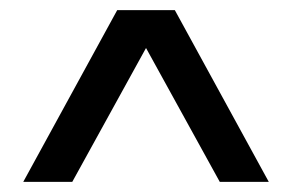

<svg xmlns="http://www.w3.org/2000/svg" viewBox="-20 -755 578 380"><path d="M326 -735 512 -395H415L269 -660L123 -395H26L212 -735Z"/></svg>

Font: League Gothic
Style: Regular
Weight: 400
Designer: The League of Moveable Type
Version: Version 1.560;PS 001.560;hotconv 1.0.56;makeotf.lib2.0.21325